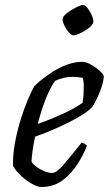

<svg xmlns="http://www.w3.org/2000/svg" viewBox="-20 -747 435 767"><path d="M145 0Q131 0 109 -12Q87 -24 65.5 -43.5Q44 -63 32 -84Q31 -129 40 -177.5Q49 -226 63 -270.5Q77 -315 91.5 -349.5Q106 -384 117 -402Q126 -412 146 -428.5Q166 -445 192.5 -461.5Q219 -478 249 -489Q279 -500 309 -500Q324 -500 343.5 -489Q363 -478 378.5 -464Q394 -450 395 -441Q391 -408 376 -373Q361 -338 348 -319Q330 -300 293.5 -279Q257 -258 211.5 -237.5Q166 -217 120 -201Q107 -137 106 -101Q115 -85 141.5 -70.5Q168 -56 188 -56Q205 -56 231.5 -86.5Q258 -117 306 -177Q313 -176 319 -172Q325 -168 327 -164Q314 -130 290 -92Q266 -54 230.5 -27Q195 0 145 0ZM131 -252Q180 -269 230.5 -292Q281 -315 310 -337Q311 -346 312.5 -357.5Q314 -369 314 -378Q315 -394 314.5 -409.5Q314 -425 311 -436Q300 -438 290.5 -439Q281 -440 272 -440Q251 -440 233 -435.5Q215 -431 200 -424Q179 -394 161 -347.5Q143 -301 131 -252ZM273 -606Q265 -606 255 -617.5Q245 -629 237.5 -644.5Q230 -660 230 -670Q230 -681 246.5 -694Q263 -707 283 -717Q303 -727 312 -727Q320 -727 329.5 -715Q339 -703 346 -687.5Q353 -672 353 -661Q353 -650 337 -637Q321 -624 302 -615Q283 -606 273 -606Z"/></svg>

Font: Texturina Light
Style: Italic
Weight: 300
Italic angle: -11°
Designer: Guillermo Torres Carreño
Foundry: Omnibus-Type
Version: Version 1.002; ttfautohint (v1.8.3)